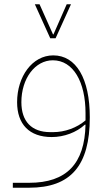

<svg xmlns="http://www.w3.org/2000/svg" viewBox="-20 -638 485 898"><path d="M215 -459H240L312 -618H292L230 -477H228L165 -618H143ZM40 240H116C311 240 400 137 400 -89C400 -271 336 -379 229 -379C131 -379 60 -280 60 -160C60 -57 117 3 222 3C280 3 338 -19 377 -55H380C376 127 292 217 116 217H40ZM229 -20H215C128 -20 80 -70 80 -160C80 -271 144 -356 227 -356C323 -356 380 -254 380 -109V-75C339 -40 283 -20 229 -20Z"/></svg>

Font: IBM Plex Arabic Thin
Style: Regular
Weight: 100
Designer: Mike Abbink, Paul van der Laan, Pieter van Rosmalen, Wael Morcos, Khajak Apelian
Foundry: Bold Monday
Version: Version 1.0